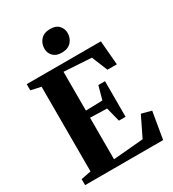

<svg xmlns="http://www.w3.org/2000/svg" viewBox="-227 -1098 1105 1223"><g transform="rotate(-30 325.5 -486.5)"><path d="M106 -58.5V-681.5L32 -697.5V-743H577.5L592.5 -565.5H523.5L476 -681.5L274.5 -694V-408.5L397.5 -412L424.5 -510H473.5V-248H424.5L398 -352.5L274.5 -356V-50.5L496 -70L567.5 -216.5L640 -197.5L606.5 0H32.5V-44ZM326 -804.5Q285 -804.5 263.8 -827.5Q242.5 -850.5 242.5 -881.5Q242.5 -919.5 266.5 -946.2Q290.5 -973 336.5 -973H337.5Q379 -973 400 -949.8Q421 -926.5 421 -895.5Q421 -858 397 -831.2Q373 -804.5 327 -804.5Z"/></g></svg>

Font: Merriweather 72pt ExtraBold
Style: Regular
Weight: 800
Version: Version 2.100